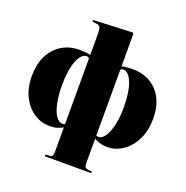

<svg xmlns="http://www.w3.org/2000/svg" viewBox="-166 -922 1253 1292"><g transform="rotate(20 460.0 -276.5)"><path d="M294 216V204L325 202Q338 201 343 193Q348 185 348 159V-11Q335 -2 311 6Q287 14 253 14Q194 14 142.5 -19Q91 -52 59 -114.5Q27 -177 27 -265Q27 -347 57.5 -408Q88 -469 142.5 -503Q197 -537 270 -537Q293 -537 310 -535.5Q327 -534 348 -529V-685Q348 -714 341.5 -727Q335 -740 312 -742L285 -745L286 -757L565 -769L572 -761V-529Q593 -534 610.5 -535.5Q628 -537 650 -537Q723 -537 777.5 -505Q832 -473 862.5 -413.5Q893 -354 893 -272Q893 -184 861 -120Q829 -56 777.5 -21Q726 14 667 14Q633 14 609.5 6Q586 -2 572 -11V158Q572 184 578 192Q584 200 602 202L626 204V216ZM333 -30Q341 -30 348 -33V-500Q348 -507 341.5 -510Q335 -513 330 -513Q290 -513 264.5 -447.5Q239 -382 239 -272Q239 -204 250 -149Q261 -94 282 -62Q303 -30 333 -30ZM589 -30Q614 -30 635 -62Q656 -94 668.5 -149Q681 -204 681 -272Q681 -382 656 -447.5Q631 -513 590 -513Q585 -513 578.5 -511Q572 -509 572 -501V-33Q580 -30 589 -30Z"/></g></svg>

Font: Literata 72pt Black
Style: Regular
Weight: 900
Designer: Latin by Veronika Burian and Jose Scaglione. Greek by Irene Vlachou. Cyrillic by Vera Evstafieva.
Foundry: TypeTogether
Version: Version 3.002